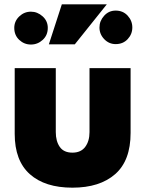

<svg xmlns="http://www.w3.org/2000/svg" viewBox="-20 -856 671 888"><path d="M394 -541V-245Q394 -203 374 -176.5Q354 -150 315 -150Q275 -150 256.5 -176.5Q238 -203 238 -245V-541H48V-237Q48 -113 118 -50.5Q188 12 315 12Q441 12 512.5 -50.5Q584 -113 584 -241V-541ZM46 -727Q46 -693 69 -671.5Q92 -650 123 -650Q154 -650 177.5 -671.5Q201 -693 201 -727Q201 -759 177 -780.5Q153 -802 123 -802Q92 -802 69 -780Q46 -758 46 -727ZM206 -651H326L474 -836H266ZM515 -652Q549 -652 570.5 -675Q592 -698 592 -729Q592 -760 570.5 -783.5Q549 -807 515 -807Q483 -807 461.5 -783Q440 -759 440 -729Q440 -698 462 -675Q484 -652 515 -652Z"/></svg>

Font: Geom Black
Style: Bold
Weight: 900
Version: Version 1.102